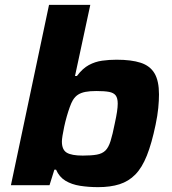

<svg xmlns="http://www.w3.org/2000/svg" viewBox="-20 -763 709 791"><path d="M384 8Q345 8 310 2.5Q275 -3 249.5 -18.5Q224 -34 211 -64H204L184 0H25L182 -743H352L289 -450H297Q320 -481 346 -495Q372 -509 401 -513Q430 -517 460 -517Q521 -517 559.5 -504.5Q598 -492 616.5 -461Q635 -430 635 -374Q635 -349 632 -318Q629 -287 621 -249Q605 -172 585 -122Q565 -72 537.5 -44Q510 -16 472.5 -4Q435 8 384 8ZM321 -122Q357 -122 379 -126Q401 -130 414 -142.5Q427 -155 435.5 -182Q444 -209 453 -255Q459 -282 462 -302Q465 -322 465 -336Q465 -359 456.5 -370Q448 -381 429 -384.5Q410 -388 377 -388Q350 -388 332 -384.5Q314 -381 301.5 -373Q289 -365 280 -350Q274 -340 267.5 -322Q261 -304 255 -283Q249 -262 244.5 -241Q240 -220 237.5 -204Q235 -188 235 -180Q235 -146 255 -134Q275 -122 321 -122Z"/></svg>

Font: Saira Thin Expanded
Style: Bold Italic
Weight: 700
Width: 7
Italic angle: -12°
Version: Version 1.101